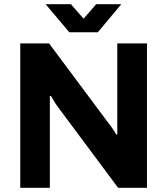

<svg xmlns="http://www.w3.org/2000/svg" viewBox="-20 -892 794 912"><path d="M196.8 -872.1H316.9L377 -803.2L437 -872.1H556.2L444.8 -738.8H309.1ZM76.2 0V-686H212.9L488.8 -315.9Q516.1 -281.7 532.2 -252.9H537.1V-315.9V-686H678.2V0H541L258.8 -378.9Q242.7 -399.4 222.2 -436H216.8V-378.9V0Z"/></svg>

Font: Archivo
Style: Bold
Weight: 700
Designer: Hector Gatti
Foundry: Omnibus-Type
Version: Version 2.001